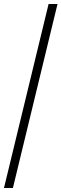

<svg xmlns="http://www.w3.org/2000/svg" viewBox="-20 -828 310 968"><path d="M0 120 225 -808H270L45 120Z"/></svg>

Font: Encode Sans SC ExtraLight
Style: Regular
Weight: 250
Designer: Multiple Designers
Foundry: Impallari Type
Version: Version 3.002